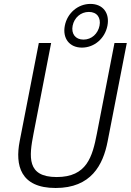

<svg xmlns="http://www.w3.org/2000/svg" viewBox="-20 -950 668 982"><path d="M270 -44.5C116 -44.5 128.5 -148 151.5 -266.5L241.5 -730H178.5L80.5 -227C57 -105.5 83.5 11.5 264.5 11.5C445.5 11.5 507 -105.5 530.5 -227L628.5 -730H565.5L475.5 -266.5C452.5 -148 424 -44.5 270 -44.5ZM399 -706.5C463 -706.5 517 -754 529.5 -818.5C542 -883 506.5 -930 442.5 -930C378.5 -930 324 -883 311.5 -818.5C299 -754 335 -706.5 399 -706.5ZM407 -747.5C365 -747.5 343.5 -778 351.5 -818.5C359.5 -859 392.5 -889 434.5 -889C476.5 -889 497 -859 489 -818.5C481 -778 449 -747.5 407 -747.5Z"/></svg>

Font: Monaspace Neon ExtraLight
Style: Italic
Weight: 200
Italic angle: -11°
Designer: Riley Cran & the Lettermatic Team
Foundry: Lettermatic
Version: Version 1.200 (Monaspace Neon)